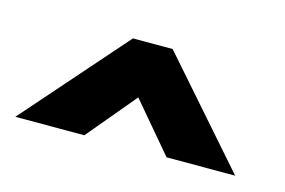

<svg xmlns="http://www.w3.org/2000/svg" viewBox="-42 -748 505 340"><g transform="rotate(15 211.0 -578.0)"><path d="M405.4 -484H279.6L203.8 -573.5L128.9 -484H2.4L167.6 -672H240.4Z"/></g></svg>

Font: League Spartan Extralight
Style: Regular
Weight: 200
Foundry: The League of Moveable Type
Version: Version 2.300; ttfautohint (v1.8.3)